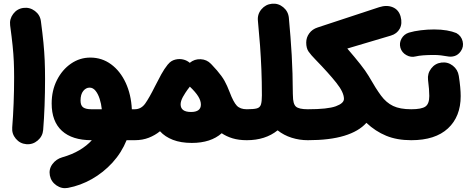

<svg xmlns="http://www.w3.org/2000/svg" viewBox="-20 -695 2518 1036"><path d="M34.7 -558.1Q30.3 -592.3 51.3 -620.1Q72.3 -647.9 106.4 -652.3Q140.6 -656.7 168.5 -635.7Q196.3 -614.7 200.7 -580.6Q209.5 -514.6 214.4 -464.8Q219.2 -415 221.2 -369.1Q223.1 -323.2 223.1 -268.6Q223.1 -196.3 220.5 -125Q217.8 -53.7 212.9 6.3Q210 40.5 183.3 63.2Q156.7 85.9 122.1 83Q87.9 80.1 65.4 53.5Q43 26.9 45.9 -7.3Q50.8 -67.9 53.5 -137.9Q56.2 -208 56.2 -277.3Q56.2 -325.2 54.4 -364.3Q52.7 -403.3 48.1 -448.2Q43.5 -493.2 34.7 -558.1Z M474.1 61.5Q369.6 61.5 314.2 11Q258.8 -39.6 258.8 -136.7Q258.8 -207 287.4 -263.2Q315.9 -319.3 363.3 -351.8Q410.6 -384.3 467.3 -384.3Q530.3 -384.3 579.6 -347.9Q628.9 -311.5 658.2 -248.3Q687.5 -185.1 691.4 -105.5H707Q741.7 -105.5 765.9 -81.1Q790 -56.6 790 -22Q790 12.2 765.9 36.9Q741.7 61.5 707 61.5H663.1Q635.7 128.9 586.9 182.4Q538.1 235.8 476.1 271Q414.1 306.2 346.7 318.8Q313.5 325.2 284.4 305.2Q255.4 285.2 249 251.5Q242.7 217.8 262.9 190.4Q283.2 163.1 315.9 153.8Q369.1 138.7 408.9 115Q448.7 91.3 475.6 61.5ZM472.7 -105.5H529.3Q526.4 -134.8 517.8 -161.4Q509.3 -188 495.6 -205.1Q481.9 -222.2 463.4 -222.2Q443.8 -222.2 429.2 -204.1Q414.6 -186 414.6 -152.3Q414.6 -125.5 429 -115.5Q443.4 -105.5 472.7 -105.5Z M623.5 -22Q623.5 -56.6 648.2 -81.1Q672.9 -105.5 707 -105.5Q741.7 -105.5 763.7 -136.5Q785.6 -167.5 816.4 -229.5Q833.5 -263.7 850.1 -293.7Q866.7 -323.7 884.8 -346.2Q885.7 -347.7 887.2 -348.6Q902.3 -367.7 926 -373.5Q949.7 -379.4 972.2 -373Q989.3 -368.2 1002.9 -356.9L1003.9 -356Q1029.3 -377 1062.5 -375.5Q1095.7 -374 1118.2 -350.6Q1122.1 -346.2 1126 -342.3Q1139.2 -328.6 1150.9 -314.9Q1177.7 -283.7 1191.7 -258.5Q1205.6 -233.4 1219.2 -197.8Q1239.3 -144.5 1257.6 -125Q1275.9 -105.5 1311.5 -105.5H1312Q1346.7 -105.5 1370.8 -81.1Q1395 -56.6 1395 -22Q1395 12.2 1370.8 36.9Q1346.7 61.5 1312 61.5H1311.5Q1268.1 61.5 1234.6 51.3Q1201.2 41 1176.3 23.9Q1117.2 76.2 1015.1 76.2Q956.1 76.2 913.1 59.6Q870.1 43 843.3 13.2Q816.9 34.7 783 48.1Q749 61.5 707 61.5Q672.9 61.5 648.2 36.9Q623.5 12.2 623.5 -22ZM954.6 -132.3Q954.6 -90.8 1010.7 -90.8Q1064 -90.8 1064 -130.9Q1064 -151.4 1049.8 -174.6Q1035.6 -197.8 1004.4 -227.5Q989.7 -209 980 -193.8Q972.7 -182.1 966.8 -171.9Q954.6 -148.9 954.6 -132.3Z M1228.5 -22Q1228.5 -56.6 1253.2 -81.1Q1277.8 -105.5 1312 -105.5Q1348.6 -105.5 1365.7 -110.1Q1382.8 -114.7 1387.9 -130.9Q1393.1 -147 1393.1 -180.2Q1393.1 -254.4 1390.4 -320.1Q1387.7 -385.7 1383.1 -449.7Q1378.4 -513.7 1371.6 -583.5Q1368.2 -618.2 1390.6 -644.8Q1413.1 -671.4 1447.3 -674.8Q1481.4 -678.2 1508.3 -656Q1535.2 -633.8 1538.6 -599.1Q1548.3 -495.1 1554 -398.4Q1559.6 -301.8 1560.1 -189Q1560.5 -184.6 1560.5 -180.2Q1560.5 -134.3 1576.7 -119.9Q1592.8 -105.5 1640.6 -105.5H1641.1Q1675.8 -105.5 1700 -81.1Q1724.1 -56.6 1724.1 -22Q1724.1 12.2 1700 36.9Q1675.8 61.5 1641.1 61.5H1640.6Q1595.7 61.5 1553.5 48.1Q1511.2 34.7 1478 8.3Q1411.6 61.5 1312 61.5Q1277.8 61.5 1253.2 36.9Q1228.5 12.2 1228.5 -22Z M1557.1 -22Q1557.1 -56.6 1582 -81.1Q1606.9 -105.5 1641.1 -105.5Q1748 -105.5 1792 -121.6Q1835.9 -137.7 1835.9 -161.6Q1835.9 -196.8 1794.4 -248.8Q1752.9 -300.8 1683.1 -372.6Q1657.7 -398.4 1645 -416.7Q1632.3 -435.1 1632.3 -465.3Q1632.3 -492.7 1648.7 -515.1Q1665 -537.6 1694.3 -546.9L2025.9 -656.2Q2066.9 -669.4 2099.1 -656Q2131.3 -642.6 2141.6 -606Q2151.9 -567.9 2137 -540.3Q2122.1 -512.7 2088.9 -502.9L1854 -433.1Q1895.5 -384.8 1923.8 -349.1Q1952.1 -313.5 1969.7 -284.2Q1971.7 -281.2 1973.1 -278.3Q2007.8 -217.3 2035.9 -179.2Q2064 -141.1 2101.1 -123.3Q2138.2 -105.5 2198.7 -105.5H2199.2Q2233.9 -105.5 2258.1 -81.1Q2282.2 -56.6 2282.2 -22Q2282.2 12.2 2258.1 36.9Q2233.9 61.5 2199.2 61.5H2198.7Q2122.1 61.5 2064 37.6Q2005.9 13.7 1957 -32.2Q1916 13.7 1837.6 37.6Q1759.3 61.5 1641.1 61.5Q1606.9 61.5 1582 36.9Q1557.1 12.2 1557.1 -22Z M2115.7 -22Q2115.7 -56.6 2140.4 -81.1Q2165 -105.5 2199.2 -105.5Q2254.4 -105.5 2275.4 -120.1Q2296.4 -134.8 2296.4 -177.2Q2296.4 -193.8 2294.7 -215.3Q2293 -236.8 2289.6 -263.7Q2285.6 -297.9 2306.6 -325.4Q2327.6 -353 2361.8 -357.4Q2396 -361.8 2423.1 -340.8Q2450.2 -319.8 2455.6 -285.6Q2465.8 -220.2 2465.8 -176.3Q2465.8 -65.9 2397.2 -2.2Q2328.6 61.5 2199.2 61.5Q2165 61.5 2140.4 36.9Q2115.7 12.2 2115.7 -22ZM2140.6 -437Q2133.3 -462.9 2146.5 -486.6Q2159.7 -510.3 2186.5 -519Q2214.4 -527.3 2250.5 -531.7Q2286.6 -536.1 2322.3 -536.1Q2360.4 -536.1 2390.9 -530.8Q2421.4 -525.4 2442.4 -516.6Q2469.2 -501.5 2476.3 -472.2Q2483.4 -442.9 2466.3 -418.5Q2452.6 -398.9 2433.3 -392.8Q2414.1 -386.7 2393.1 -391.1Q2378.9 -394 2359.1 -396.2Q2339.4 -398.4 2322.3 -398.4Q2289.6 -398.4 2264.2 -396.5Q2238.8 -394.5 2223.1 -390.6Q2197.3 -383.8 2172.9 -397.5Q2148.4 -411.1 2140.6 -437Z"/></svg>

Font: Mikhak-FD Black
Style: Regular
Weight: 900
Designer: Amin Abedi
Version: Version 3.2